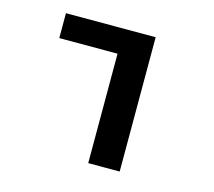

<svg xmlns="http://www.w3.org/2000/svg" viewBox="-78 -585 755 678"><g transform="rotate(15 299.5 -245.5)"><path d="M84 -400H297V0H412V-491H84Z"/></g></svg>

Font: Source Code Pro Semibold
Style: Regular
Weight: 600
Monospace: yes
Designer: Paul D. Hunt
Foundry: Adobe Systems Incorporated
Version: Version 1.017;PS 1.000;hotconv 1.0.70;makeotf.lib2.5.5900